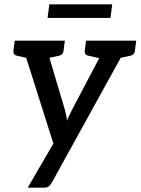

<svg xmlns="http://www.w3.org/2000/svg" viewBox="-20 -697 650 888"><path d="M108 171 227 -33 76 -509H163Q176 -509 182.5 -502.5Q189 -496 191 -489L281 -186Q283 -177 286 -163.5Q289 -150 290 -139Q292 -146 296 -154Q300 -162 304 -170.5Q308 -179 312 -187L471 -489Q475 -497 484 -503Q493 -509 502 -509H582L220 147Q214 158 206 164.5Q198 171 183 171ZM146 -482 150 -509H225L221 -482ZM446 -482 450 -509H525L521 -482ZM149 -509 127 -424 60 -439Q49 -441 45 -447Q41 -453 42 -463L48 -509ZM280 -509 274 -463Q273 -453 267.5 -447Q262 -441 252 -439L180 -424L179 -509ZM479 -509 458 -424 390 -439Q379 -441 375 -447Q371 -453 372 -463L378 -509ZM610 -509 604 -463Q603 -453 597.5 -447Q592 -441 582 -439L511 -424L509 -509ZM200 -614 208 -677H499L491 -614Z"/></svg>

Font: Aleo Medium
Style: Italic
Weight: 500
Italic angle: -7°
Designer: Alessio Laiso
Foundry: Alessio Laiso
Version: Version 2.001;gftools[0.9.29]